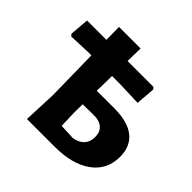

<svg xmlns="http://www.w3.org/2000/svg" viewBox="-176 -866 1032 1032"><g transform="rotate(45 340.0 -350.0)"><path d="M165 0 173 -190 168 -487H146L20 -482L10 -493L19 -603H166L165 -700H329L327 -603H524L533 -592L524 -482L383 -487H325L323 -373H456Q558 -373 610.5 -331.5Q663 -290 663 -210Q663 -112 586.5 -56Q510 0 374 0ZM320 -206 323 -106 412 -102Q493 -117 493 -191Q493 -229 469.5 -249.5Q446 -270 402 -269L321 -268Z"/></g></svg>

Font: Alegreya Sans SC ExtraBold
Style: Regular
Weight: 800
Designer: Juan Pablo del Peral
Foundry: Huerta Tipografica
Version: Version 2.007